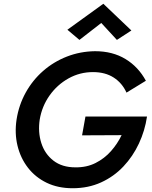

<svg xmlns="http://www.w3.org/2000/svg" viewBox="-20 -985 807 1020"><path d="M518 -863 402 -773 338 -827 529 -965 678 -823 601 -773ZM416 -266 434 -366H761Q750 -291 718 -222.5Q686 -154 635.5 -100.5Q585 -47 517 -16Q449 15 366 15Q288 15 228 -14Q168 -43 128.5 -94Q89 -145 73 -211Q57 -277 68 -350Q80 -427 116.5 -493Q153 -559 209 -608Q265 -657 335.5 -684.5Q406 -712 485 -713Q578 -713 646.5 -671.5Q715 -630 755 -556L652 -493Q629 -544 584 -573Q539 -602 474 -602Q404 -602 344 -568.5Q284 -535 243.5 -478Q203 -421 191 -350Q181 -283 199.5 -225Q218 -167 264 -131.5Q310 -96 380 -96Q440 -95 487.5 -119Q535 -143 569.5 -182Q604 -221 626 -267Z"/></svg>

Font: Jost* Medium
Style: Italic
Weight: 500
Italic angle: -10°
Version: Version 3.7